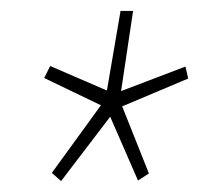

<svg xmlns="http://www.w3.org/2000/svg" viewBox="-20 -695 365 352"><path d="M92 -363 75 -378 165 -502 61 -552 72 -574 176 -529 201 -675H224L202 -528L320 -573L325 -551L204 -500L253 -377L233 -364L182 -481Z"/></svg>

Font: Georama ExtraCondensed Thin ExtraLight
Style: Italic
Weight: 250
Italic angle: -9°
Version: Version 1.001